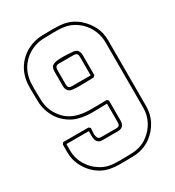

<svg xmlns="http://www.w3.org/2000/svg" viewBox="-208 -999 1033 1132"><g transform="rotate(-30 308.5 -433.0)"><path d="M255.9 -876Q272 -876 289.3 -876.5Q306.6 -877 324.5 -877Q342.3 -877 360.1 -876.2Q377.9 -875.5 395 -873Q411.6 -870.6 427.5 -865.5Q443.4 -860.4 458.5 -852.5Q469.7 -846.2 480.7 -838.9Q491.7 -831.5 501.5 -822.3Q537.6 -789.1 557.6 -748Q577.6 -707 577.6 -657.2V-208.5Q577.6 -154.8 553.5 -108.9Q529.3 -63 486.3 -30.8Q458.5 -10.3 425.8 -0.2Q393.1 9.8 357.9 9.8Q319.8 9.8 282 10.7Q244.1 11.7 206.1 4.4Q176.8 -1.5 150.1 -16.6Q123.5 -31.7 102.3 -53.5Q81.1 -75.2 66.2 -101.8Q51.3 -128.4 44.4 -157.2Q38.6 -182.1 38.8 -207.5Q39.1 -232.9 39.1 -258.3Q41.5 -260.7 43.5 -263.7Q45.4 -266.6 47.9 -269.5H220.2Q223.1 -267.1 225.8 -264.6Q228.5 -262.2 231 -259.8Q231 -251.5 229.5 -238.3Q228 -225.1 229 -212.9Q230 -200.7 235.8 -191.9Q241.7 -183.1 255.9 -183.1H357.9Q361.8 -183.1 365.5 -183.6Q369.1 -184.1 373 -185.1L378.9 -189.5Q382.8 -193.8 383.8 -199.2Q384.8 -204.6 384.8 -210Q385.3 -242.2 385 -273.4Q384.8 -304.7 384.8 -336.9Q349.6 -336.9 316.2 -335.4Q282.7 -334 250.5 -336.4Q218.3 -338.9 187.7 -347.9Q157.2 -356.9 127.9 -378.4Q113.8 -388.7 101.1 -401.4Q88.4 -414.1 78.6 -428.2Q59.1 -458 49.1 -489.5Q39.1 -521 39.1 -556.6Q39.1 -573.2 38.3 -592.5Q37.6 -611.8 37.6 -631.6Q37.6 -651.4 38.8 -670.9Q40 -690.4 44.4 -708Q53.2 -746.1 73.2 -776.6Q93.3 -807.1 121.1 -828.9Q148.9 -850.6 183.3 -862.8Q217.8 -875 255.9 -876ZM255.9 -856.4Q221.2 -855.5 189.9 -844.2Q158.7 -833 133.3 -813.2Q107.9 -793.5 89.6 -765.4Q71.3 -737.3 63.5 -703.1Q59.6 -686 58.3 -666.7Q57.1 -647.5 57.1 -627.7Q57.1 -607.9 57.9 -589.4Q58.6 -570.8 58.6 -555.2Q58.6 -523.4 67.6 -494.4Q76.7 -465.3 95.2 -439Q113.3 -413.1 134.8 -397Q156.2 -380.9 179.9 -371.8Q203.6 -362.8 229.5 -359.1Q255.4 -355.5 282.5 -355Q309.6 -354.5 337.4 -355.5Q365.2 -356.4 393.6 -356.4Q396.5 -354 399.2 -351.6Q401.9 -349.1 404.3 -346.7V-208.5Q404.3 -199.7 401.9 -191.4Q399.4 -183.1 393.6 -176.3Q386.7 -168.5 377.2 -166Q367.7 -163.6 357.9 -163.6H255.9Q236.3 -163.6 226.8 -171.9Q217.3 -180.2 213.9 -192.9Q210.4 -205.6 210.9 -220.7Q211.4 -235.8 211.4 -250H58.6Q58.6 -228 58.3 -205.8Q58.1 -183.6 63.5 -161.6Q69.8 -135.3 83.5 -111.3Q97.2 -87.4 116.2 -68.1Q135.3 -48.8 158.9 -34.9Q182.6 -21 209.5 -14.6Q227.1 -10.7 246.3 -9.5Q265.6 -8.3 285.2 -8.3Q304.7 -8.3 323.2 -9Q341.8 -9.8 357.9 -9.8Q389.2 -9.8 419.2 -18.6Q449.2 -27.3 474.1 -46.4Q514.2 -76.2 536.1 -117.9Q558.1 -159.7 558.1 -210Q558.6 -266.1 558.3 -322Q558.1 -377.9 558.1 -434.1Q558.1 -489.7 558.3 -544.7Q558.6 -599.6 558.1 -654.8Q558.1 -683.1 550.5 -710Q543 -736.8 528.8 -760.3Q514.6 -783.7 494.6 -802.7Q474.6 -821.8 449.2 -835.4Q421.9 -849.6 391.6 -854Q375.5 -856.4 357.7 -857.2Q339.8 -857.9 322.3 -857.7Q304.7 -857.4 287.6 -856.9Q270.5 -856.4 255.9 -856.4ZM393.6 -509.8Q357.4 -509.8 321.3 -508.1Q285.2 -506.3 249 -510.3Q230 -512.7 220.7 -525.4Q211.4 -538.1 211.4 -556.6V-658.7Q211.4 -667 214.4 -676.3Q217.3 -685.5 223.1 -691.4Q229.5 -697.3 241.2 -700.4Q252.9 -703.6 267.1 -704.8Q281.2 -706.1 296.1 -705.8Q311 -705.6 323.7 -704.8Q336.4 -704.1 345.7 -703.4Q355 -702.6 357.9 -702.6Q368.7 -702.6 379.6 -699Q390.6 -695.3 396.5 -685.5Q404.3 -672.9 404.3 -657.2V-519.5ZM231 -555.2Q231 -543 237.1 -536.1Q243.2 -529.3 255.9 -529.3H384.8Q384.8 -561 385 -592.3Q385.3 -623.5 384.8 -655.3Q384.8 -662.1 383.5 -667Q382.3 -671.9 378.4 -677.2Q373.5 -680.7 368.7 -681.9Q363.8 -683.1 357.9 -683.1H255.9Q245.1 -683.1 237.3 -677.2Q231 -668 231 -657.2Z"/></g></svg>

Font: Preussische VI 9 Linie
Style: Regular
Weight: 400
Designer: Peter Wiegel
Foundry: Peter Wiegel
Version: Version 1.000 2009 initial release